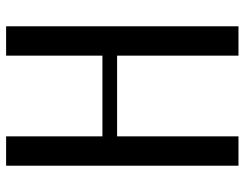

<svg xmlns="http://www.w3.org/2000/svg" viewBox="-106 -694 800 628"><g transform="rotate(90 294.0 -380.0)"><path d="M426 -363H162V-760H66V0H162V-315H426V0H522V-760H426Z"/></g></svg>

Font: LXGW Marker Gothic
Style: Regular
Weight: 400
Version: Version 1.001